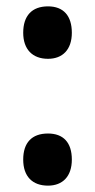

<svg xmlns="http://www.w3.org/2000/svg" viewBox="-20 -573 300 604"><path d="M53 -470C53 -418 82 -388 131 -388C177 -388 206 -417 206 -470C206 -523 180 -553 131 -553C80 -553 53 -523 53 -470ZM53 -71C53 -18 82 11 131 11C177 11 206 -18 206 -71C206 -125 179 -153 131 -153C80 -153 53 -124 53 -71Z"/></svg>

Font: Noto Sans Armenian ExtraCondensed
Style: Regular
Weight: 400
Width: 2
Designer: Monotype Design Team
Foundry: Monotype Imaging Inc.
Version: Version 2.008